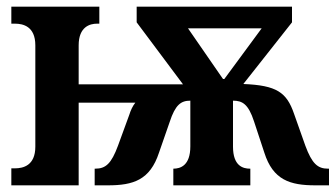

<svg xmlns="http://www.w3.org/2000/svg" viewBox="-20 -556 1007 576"><path d="M14 0H216V-248H386C378 -238 372 -225 368 -212L334 -119C314 -65 297 -50 266 -50H264V0H304C380 0 430 -16 457 -98L489 -190C506 -242 523 -254 551 -254V-117C551 -59 521 -50 500 -50V0H731V-50H730C709 -50 679 -58 679 -116V-254C707 -254 725 -244 742 -192L773 -98C799 -16 850 0 926 0H967V-50H964C933 -50 916 -65 896 -119L862 -215C840 -279 810 -300 710 -304L856 -489V-536H390V-489L529 -303H216V-420C216 -476 250 -485 271 -485H278V-536H14V-485H25C49 -485 86 -477 86 -420V-116C86 -59 49 -51 25 -51H14ZM649 -319 544 -471H765L653 -319Z"/></svg>

Font: Noto Serif Condensed
Style: Bold
Weight: 700
Width: 3
Designer: Monotype Design Team
Foundry: Monotype Imaging Inc.
Version: Version 2.015